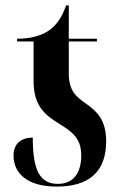

<svg xmlns="http://www.w3.org/2000/svg" viewBox="-20 -679 445 709"><path d="M189 10C309 10 372 -45 372 -157C372 -236 338 -268 298 -296C262 -321 234 -343 234 -408V-526H338V-536H234V-659H224C209 -615 188 -584 157 -564C128 -545 87 -536 43 -536V-526H104V-380C104 -289 145 -255 197 -223C244 -194 280 -170 280 -105C280 -43 253 0 194 0C127 0 101 -50 101 -171C69 -171 30 -157 30 -105C30 -35 86 10 189 10Z"/></svg>

Font: Noto Serif Display ExtraCondensed
Style: Bold
Weight: 700
Width: 2
Designer: Monotype Design Team
Foundry: Monotype Imaging Inc.
Version: Version 2.009